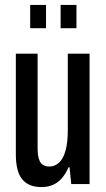

<svg xmlns="http://www.w3.org/2000/svg" viewBox="-20 -744 430 776"><path d="M147 12Q96 12 70 -19Q44 -50 44 -121V-527H132V-145Q132 -129 134 -115.5Q136 -102 141 -92Q146 -82 155.5 -76.5Q165 -71 180 -71Q202 -71 219 -87Q236 -103 245 -135.5Q254 -168 254 -217V-527H342V0H268L261 -68H257Q245 -40 228.5 -22Q212 -4 192 4Q172 12 147 12ZM102 -630V-724H166V-630ZM225 -630V-724H289V-630Z"/></svg>

Font: Archivo ExtraCondensed Medium
Style: Regular
Weight: 500
Width: 2
Designer: Hector Gatti
Foundry: Omnibus-Type
Version: Version 2.001